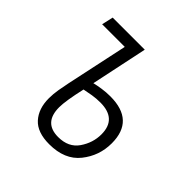

<svg xmlns="http://www.w3.org/2000/svg" viewBox="-151 -648 774 774"><g transform="rotate(45 236.0 -261.0)"><path d="M240 10Q328 10 372 -45Q416 -100 416 -171Q416 -301 278 -301Q254 -301 231 -297.5Q208 -294 192 -290L243 -532H60L49 -483H178L122 -221Q117 -197 112.5 -171Q108 -145 108 -120Q108 -61 140 -25.5Q172 10 240 10ZM245 -36Q163 -36 163 -124Q163 -160 182 -244Q201 -248 222.5 -251.5Q244 -255 267 -255Q361 -255 361 -167Q361 -119 332.5 -77.5Q304 -36 245 -36Z"/></g></svg>

Font: Noto Sans Display SemiCondensed Light
Style: Italic
Weight: 300
Width: 4
Italic angle: -12°
Designer: Monotype Design Team
Foundry: Monotype Imaging Inc.
Version: Version 1.900